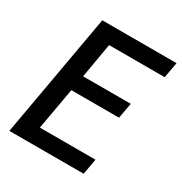

<svg xmlns="http://www.w3.org/2000/svg" viewBox="-164 -822 897 945"><g transform="rotate(30 284.0 -350.0)"><path d="M22 0 146 -700H568L552 -611H236L202 -414H473L457 -326H186L144 -89H460L444 0Z"/></g></svg>

Font: Rethink Sans Medium
Style: Italic
Weight: 500
Italic angle: -10°
Designer: The Rethink Sans project authors (Hans Thiessen). DM Sans designed by Colophon Foundry.
Foundry: Rethink Communications LLC
Version: Version 1.001